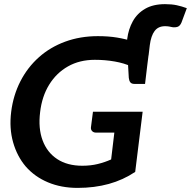

<svg xmlns="http://www.w3.org/2000/svg" viewBox="-20 -908 931 936"><path d="M704.3 -637.4 599.4 -707.2Q599.4 -708.7 599.4 -710.2Q599.4 -711.8 599.8 -713.2Q599.8 -714.7 600 -716Q600.2 -717.3 600.2 -718.7Q606.2 -765.8 627.4 -804.2Q648.7 -842.7 687.6 -865.2Q726.6 -887.8 784.6 -887.8Q817 -887.8 841.7 -882.5Q866.4 -877.2 890.7 -868.1L864.7 -798.2Q857.6 -781.6 846.2 -777.5Q834.7 -773.5 820.3 -775.5Q813.2 -777.3 804.1 -778.8Q795 -780.3 784.7 -780.3Q751.3 -780.3 733.7 -756.8Q716.1 -733.3 710.3 -688ZM358.3 8Q278.3 8 213.9 -19.1Q149.4 -46.1 105.4 -96.4Q63.3 -146 43.9 -214.2Q24.5 -282.4 34.5 -362.8Q44.5 -443.4 79.5 -511.8Q114.6 -580.1 169.9 -629.1Q225 -678.3 298 -705Q371 -731.8 457.3 -731.8Q509.1 -731.8 551 -724.8Q592.8 -717.8 630.8 -705.5Q668.8 -693.3 708.8 -676L697.6 -587L621.4 -583.4Q585.7 -600.1 539.2 -608.2Q492.7 -616.4 442.3 -616.4Q368 -616.4 311.4 -584.3Q254.8 -552.2 219.6 -495Q184.5 -437.9 175.6 -361.6Q165.7 -282.5 187.7 -223.7Q209.6 -164.8 259 -132.4Q308.4 -100 381.3 -100Q421.9 -100 456.3 -108.4Q490.8 -116.8 521.8 -130.7L537.4 -261.5H448.6Q436.2 -261.5 429.3 -268.7Q422.3 -275.9 423.3 -286.7L433.2 -363.4H675.4L639.1 -70Q580.2 -30.6 510.3 -11.3Q440.4 8 358.3 8ZM603.2 -610.3 697.6 -587 687.1 -498.9H635.4Q621.7 -498.9 615.6 -506.4Q609.5 -513.9 607.9 -528Z"/></svg>

Font: Aleo
Style: Italic
Weight: 400
Italic angle: -7°
Designer: Alessio Laiso
Foundry: Alessio Laiso
Version: Version 2.001;gftools[0.9.29]